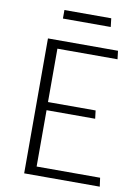

<svg xmlns="http://www.w3.org/2000/svg" viewBox="-92 -893 682 953"><g transform="rotate(10 249.5 -416.5)"><path d="M479 0 473 -44H153V-328H398L393 -369H153V-638H456L451 -680H98V0ZM154 -790H395L390 -833H154Z"/></g></svg>

Font: Catamaran ExtraLight
Style: Regular
Weight: 250
Designer: Pria Ravichandran
Version: Version 2.000